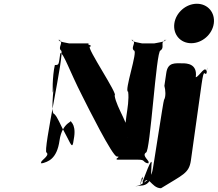

<svg xmlns="http://www.w3.org/2000/svg" viewBox="-20 -850 1159 1022"><path d="M1028 -830C970 -830 916 -783 908 -725C900 -667 940 -620 998 -620C1056 -620 1110 -667 1118 -725C1126 -783 1086 -830 1028 -830ZM952 -513C974 -513 1032 -511 1022 -439C1039 -439 1079 -519 1080 -457C1080 -457 1088 -530 1078 -458C1068 -449 1066 -492 1053 -402L996 5C986 73 953 80 837 152C783 152 769 68 742 132C738 130 741 56 727 130C727 130 737 60 727 132C730 131 747 50 739 118C739 118 796 -42 786 30C787 27 783 92 784 90C781 113 764 138 729 138C718 140 706 141 704 141C692 138 710 146 735 129C767 111 782 95 791 61C793 62 850 -318 853 -318C864 -336 861 -372 855 -393L865 -461C873 -520 912 -513 952 -513ZM417 -341C448 -279 579 -17 602 -17C628 -17 586 -4 605 0H715C755 0 736 11 767 20C790 20 746 18 769 18C783 8 731 -20 757 -38C780 -38 811 -581 834 -581C860 -599 828 -627 862 -637C885 -637 837 -638 860 -638C873 -629 796 -619 802 -619H735C741 -619 669 -629 684 -638C707 -638 658 -637 681 -637C712 -627 673 -599 693 -581C716 -581 639 -362 662 -362C673 -280 627 -175 659 -117C682 -117 640 -118 663 -118C677 -176 600 -273 590 -342C613 -342 436 -602 459 -602C480 -607 430 -615 457 -619H347C352 -619 280 -629 295 -638C318 -638 270 -637 293 -637C324 -627 285 -599 305 -581C328 -581 205 -38 228 -38C248 -20 188 8 200 18C223 18 179 20 202 20C235 11 283 -2 297 -103C311 -203 378 -206 355 -206C349 -206 385 -195 375 -123C366 -61 366 -62 335 -124C295 -196 288 -226 268 -244C245 -244 276 -460 262 -360C259 -342 258 -445 272 -504C295 -504 292 -505 301 -567C318 -570 350 -472 417 -341Z"/></svg>

Font: Hussar Przerywany
Style: Obl
Weight: 400
Foundry: Cannot Into Space Fonts
Version: Version 0.982